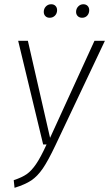

<svg xmlns="http://www.w3.org/2000/svg" viewBox="-20 -877 516 908"><path d="M214.8 -793Q202.1 -793 194.6 -800.8Q187 -808.6 187 -820.8Q187 -835.9 197 -846.4Q207 -856.9 222.2 -856.9Q234.9 -856.9 242.4 -849.1Q250 -841.3 250 -829.1Q250 -813.5 240 -803.2Q230 -793 214.8 -793ZM368.2 -793Q355.5 -793 347.7 -800.8Q339.8 -808.6 339.8 -820.8Q339.8 -835.9 349.9 -846.4Q359.9 -856.9 374 -856.9Q386.7 -856.9 394.3 -849.1Q401.9 -841.3 401.9 -829.1Q401.9 -813.5 392.6 -803.2Q383.3 -793 368.2 -793ZM476.1 -684.1 242.2 -189.9Q207.5 -116.7 182.4 -80.1Q157.2 -43.5 128.2 -23.9Q99.1 -4.4 48.8 11.2L44.9 -24.9Q84.5 -38.1 106.4 -53.5Q128.4 -68.8 150.1 -100.3Q171.9 -131.8 200.2 -193.8H184.1L65.9 -684.1H111.8L216.8 -225.1L426.8 -684.1Z"/></svg>

Font: Fira Sans Compressed ExtraLight
Style: Italic
Weight: 250
Width: 3
Italic angle: -8°
Designer: Carrois Corporate & Edenspiekermann AG
Foundry: Carrois Corporate GbR & Edenspiekermann AG
Version: Version 4.203;PS 004.203;hotconv 1.0.88;makeotf.lib2.5.64775